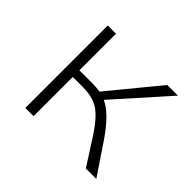

<svg xmlns="http://www.w3.org/2000/svg" viewBox="-105 -543 675 675"><g transform="rotate(45 232.5 -205.0)"><path d="M361 -116 439 0H387L323 -100Q287 -155 256.5 -175Q226 -195 176 -195H127V0H86V-410H127V-228H188Q210 -228 230 -225L382 -410H435L261 -215Q307 -195 361 -116Z"/></g></svg>

Font: EauTestText Light
Style: Regular
Weight: 300
Designer: Christian Thalmann (Catharsis Fonts)
Version: Version 0.001;PS 000.001;hotconv 1.0.88;makeotf.lib2.5.64775